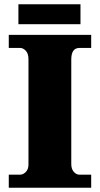

<svg xmlns="http://www.w3.org/2000/svg" viewBox="-20 -877 466 897"><path d="M21 0V-61H74Q88 -61 100.5 -73.5Q113 -86 113 -108V-600Q113 -627 100.5 -640Q88 -653 74 -653H21V-714H406V-653H351Q313 -653 313 -599V-110Q313 -88 324.5 -74.5Q336 -61 351 -61H406V0ZM66 -764V-857H356V-764Z"/></svg>

Font: Noto Serif Sinhala Black
Style: Regular
Weight: 900
Designer: Jelle Bosma - Monotype Design Team
Foundry: Monotype Imaging Inc.
Version: Version 2.007; ttfautohint (v1.8.4.7-5d5b)